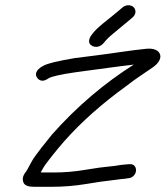

<svg xmlns="http://www.w3.org/2000/svg" viewBox="-20 -724 637 738"><path d="M334 -547.7C339.9 -544.6 347.3 -542.9 355.4 -544.4C366.5 -546.5 374.8 -553.7 380.9 -561.5C388.4 -571.2 399.3 -582 413.6 -593.6C437.6 -613.1 460.1 -633.2 479.9 -648.7L480.3 -649L489.7 -657.2C505.2 -670.6 502.5 -688.4 492.9 -697C483.6 -705.3 465.2 -707.7 450 -694.8L441.1 -687C434.8 -682.1 424.8 -673.9 413.7 -664.3C396.4 -649.5 350.7 -616.7 334.1 -592.4C322.6 -578.6 314.8 -557.8 334 -547.7ZM135.2 -464.3C124.8 -456.9 114 -443.7 119.9 -430.3C126.2 -416.2 141 -408.5 158 -417.8L158.3 -417.9L168.4 -424C177.6 -429.2 212 -438.1 269.3 -446.1C366.6 -459 423.7 -467.6 494.3 -475.7C383.1 -405.5 275.1 -314.9 179.4 -206.3C162.2 -183.9 115.5 -129.6 99.8 -99.7C92.1 -84.9 86.4 -74.5 82.9 -68.3C77.4 -60.5 61.9 -44.7 69.7 -23.5C75.2 -8.7 93.2 -6 112.4 -6H178.4C223.9 -6 268 -9.6 310.6 -16.7C352.1 -23.7 381.7 -28 398.7 -29.6C427.8 -32.6 437.2 -35.3 460.3 -37L460.7 -37.1L473.7 -39C490 -39.7 501.5 -54.2 502.7 -67C503.9 -79.3 497.2 -95.3 476.5 -92.9L464.1 -92C437.6 -90.1 428.6 -86.3 399.6 -84C380.3 -82.5 350.1 -78.3 308.1 -71.3C267.2 -64.4 226.9 -61 187.1 -61H136.3C139 -65.6 143 -72.6 146.5 -79.1C154.6 -94.3 201.4 -152.2 226.5 -180.6C291.7 -254.7 372.6 -326.3 468.2 -395.3C499.2 -419.8 536.1 -443.5 566.8 -464.7C590.3 -480.6 603.8 -503.2 592.4 -520.8C583.6 -534.2 564.5 -538.6 543.2 -536.6C482.4 -530.7 408.3 -518.3 344.4 -510.4L268 -500.8C203 -489.7 165.4 -481.2 146.8 -471.3L146.4 -471.1L135.6 -464.6Z"/></svg>

Font: MewTooHand
Style: BdIta
Weight: 400
Designer: Mew Too, Robert Jablonski
Version: Version 0.77